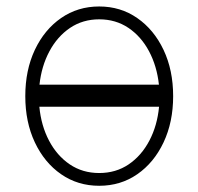

<svg xmlns="http://www.w3.org/2000/svg" viewBox="-20 -574 624 605"><path d="M292.6 11.4Q225.1 11.4 172.6 -25Q120 -61.4 89.8 -125.4Q59.7 -189.3 59.7 -271Q59.7 -353 89.8 -416.9Q120 -480.8 172.6 -517.2Q225.1 -553.6 292.6 -553.6Q360.1 -553.6 412.6 -517Q465.2 -480.5 495.4 -416.7Q525.6 -353 525.6 -271Q525.6 -189.3 495.4 -125.4Q465.2 -61.4 412.6 -25Q360.1 11.4 292.6 11.4ZM292.6 -28.8Q345.2 -28.8 385.5 -56.1Q425.8 -83.5 450.6 -130.7Q475.5 -177.9 481.2 -237.6H104Q109.7 -177.9 134.6 -130.7Q159.4 -83.5 199.8 -56.1Q240.1 -28.8 292.6 -28.8ZM104.4 -307.2H480.8Q474.4 -365.8 449.6 -412.5Q424.7 -459.2 384.6 -486.2Q344.5 -513.1 292.6 -513.1Q240.8 -513.1 200.6 -486Q160.5 -458.8 135.7 -412.3Q110.8 -365.8 104.4 -307.2Z"/></svg>

Font: Inter Extra Light BETA
Style: Regular
Weight: 200
Designer: Rasmus Andersson
Foundry: rsms
Version: Version 3.011;git-f93a4a705